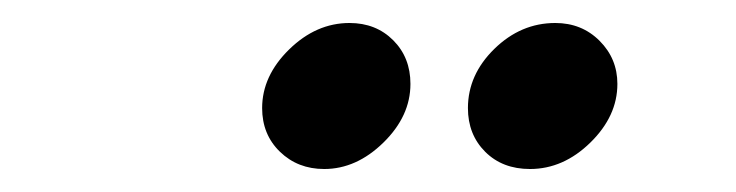

<svg xmlns="http://www.w3.org/2000/svg" viewBox="-20 -669 640 167"><path d="M208 -575Q208 -603 231.5 -626Q255 -649 284 -649Q307 -649 322 -634Q337 -619 337 -596Q337 -568 313.5 -545Q290 -522 262 -522Q239 -522 223.5 -537Q208 -552 208 -575ZM387 -575Q387 -604 410 -626.5Q433 -649 463 -649Q486 -649 501.5 -633.5Q517 -618 517 -596Q517 -568 493.5 -545Q470 -522 441 -522Q417 -522 402 -537Q387 -552 387 -575Z"/></svg>

Font: KoHo
Style: Bold Italic
Weight: 700
Italic angle: -10°
Version: Version 1.000; ttfautohint (v1.6)